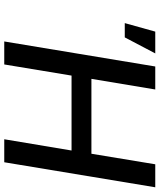

<svg xmlns="http://www.w3.org/2000/svg" viewBox="58 -826 768 925"><g transform="rotate(90 442.5 -364.0)"><path d="M180.2 0 300.8 -727.5H411.6L360.4 -419.9H721.2L772 -727.5H882.8L762.2 0H651.4L705.6 -324.2H344.7L291 0ZM91.8 -580.6 132.8 -727.5H237.8L160.6 -580.6Z"/></g></svg>

Font: Inter 18pt Medium
Style: Italic
Weight: 500
Italic angle: -9.3988°
Designer: Rasmus Andersson
Foundry: rsms
Version: Version 4.001;git-66647c0bb